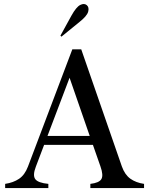

<svg xmlns="http://www.w3.org/2000/svg" viewBox="-20 -949 752 969"><path d="M6 0V-21Q47 -27 76 -46.5Q105 -66 121 -108L345 -700H390L595 -109Q610 -67 638 -47Q666 -27 707 -21V0H619H542H436V-21Q480 -26 491.5 -45Q503 -64 487 -109L445 -229L462 -218H192L208 -232L161 -108Q144 -64 158 -45Q172 -26 224 -21V0H100H94ZM203 -263H448L438 -248L323 -580H340L214 -248ZM285 -769 341 -871Q365 -914 385 -924Q405 -934 418 -923Q431 -912 425 -890Q419 -868 381 -838L290 -764Z"/></svg>

Font: RL Madena Variable
Style: Regular
Weight: 400
Designer: I Kadek Wantara Putra
Foundry: Roughlines ID
Version: Version 1.000;Glyphs 3.1.2 (3151)